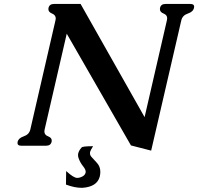

<svg xmlns="http://www.w3.org/2000/svg" viewBox="-20 -715 986 955"><path d="M385.3 19.5Q386.7 12.2 442.9 12.2Q429.7 33.2 428.2 40.5Q425.3 54.2 434.1 64.5Q445.3 77.6 460.9 93.8Q479 112.3 479 139.6Q479 149.9 476.6 161.6L475.6 165Q461.9 213.9 390.6 219.2H385.3Q351.1 219.2 308.1 203.1L309.1 135.7Q346.2 169.9 363.8 169.9Q377 169.9 391.1 162.1Q402.8 155.8 405.8 143.6Q406.2 141.6 406.2 139.2Q406.2 127.9 393.6 112.3Q378.4 93.8 370.6 70.8Q366.7 59.6 369.1 47.9Q373 32.7 385.3 19.5ZM699.2 -132.3 810.1 -613.8Q811.5 -619.1 811.5 -624Q811.5 -640.6 793.9 -647.5Q775.4 -654.8 775.4 -669.4Q775.4 -672.4 775.9 -675.3Q780.3 -695.3 802.7 -695.3H927.2Q945.8 -695.3 945.8 -681.6Q945.8 -678.7 944.8 -675.3Q940.4 -656.2 914.1 -647.5Q887.7 -638.7 881.8 -613.8L731.9 34.2L631.3 8.3L312 -547.4L202.1 -71.3Q201.2 -65.9 200.7 -61.5Q200.7 -43.9 218.8 -37.1Q237.8 -29.8 237.3 -15.6Q237.3 -13.2 236.8 -10.3Q232.4 9.8 209.5 9.8H85.4Q66.9 9.8 66.9 -3.9Q66.9 -6.8 67.9 -10.3Q72.3 -28.3 98.6 -37.1Q125 -45.9 130.9 -71.3L255.9 -613.8Q256.8 -618.7 257.3 -623Q257.3 -640.1 239.3 -647.5Q220.7 -654.8 220.7 -669.4Q220.7 -672.4 221.2 -675.3Q225.6 -695.3 248.5 -695.3H380.9Z"/></svg>

Font: Caudex
Style: Bold
Weight: 700
Italic angle: -13°
Version: Version 1.04